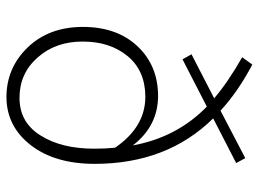

<svg xmlns="http://www.w3.org/2000/svg" viewBox="-120 -644 776 575"><g transform="rotate(90 267.5 -356.0)"><path d="M269 -403.8Q190.9 -403.3 147.5 -350.6Q104 -297.9 104 -216.8Q103.5 -135.7 151.4 -81.5Q199.2 -26.9 272.5 -26.9Q345.7 -26.9 384.8 -89.4Q424.8 -151.9 424.8 -251Q424.8 -283.2 421.9 -313Q359.9 -403.8 269 -403.8ZM470.2 -252Q470.2 -132.8 414.1 -60.5Q357.9 11.7 270.5 12.2Q183.1 12.2 121.6 -51.3Q60.1 -115.2 60.1 -216.8Q60.1 -318.4 117.7 -379.9Q175.3 -441.4 266.1 -441.9Q356.9 -441.9 415 -366.2Q391.1 -498 298.8 -587.9L157.2 -515.1L142.1 -542L273.9 -609.9Q226.1 -650.9 150.9 -693.8L172.9 -724.1Q252.9 -682.1 311 -628.9L453.1 -703.1L467.8 -675.8L334 -606.9Q470.2 -468.8 470.2 -252Z"/></g></svg>

Font: SourceSansPro-Light
Style: Regular
Weight: 300
Designer: Paul D. Hunt
Foundry: Adobe Systems Incorporated
Version: Version 2.020;PS 2.0;hotconv 1.0.86;makeotf.lib2.5.63406